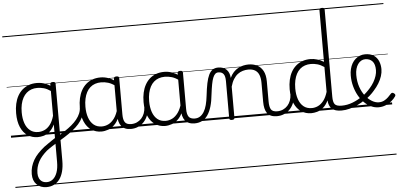

<svg xmlns="http://www.w3.org/2000/svg" viewBox="-81 -1201 3999 1906"><g transform="rotate(-5 1918.5 -248.0)"><path d="M309 519Q248 519 210.5 481.5Q173 444 173 378Q173 339 183 304.5Q193 270 211.5 238Q230 206 258 176.5Q286 147 322 118Q341 104 360 91Q379 78 397.5 65Q416 52 434 41V-94Q410 -45 380.5 -21.5Q351 2 321.5 9.5Q292 17 265 17Q209 17 165 -12Q121 -41 96 -98Q71 -155 71 -238Q71 -288 80.5 -331Q90 -374 109 -408.5Q128 -443 156 -467.5Q184 -492 220 -505.5Q256 -519 301 -519Q326 -519 347 -515Q368 -511 389.5 -503Q411 -495 434 -480V-496Q434 -506 440.5 -510.5Q447 -515 461 -515Q474 -515 480.5 -510.5Q487 -506 487 -496V272Q487 332 474.5 378.5Q462 425 439 456Q416 487 383 503Q350 519 309 519ZM316 470Q350 470 376.5 448.5Q403 427 418.5 384.5Q434 342 434 278V98Q419 108 403 117.5Q387 127 372 138Q357 149 342 160Q316 183 295 207Q274 231 259.5 258Q245 285 237.5 314Q230 343 230 375Q230 403 240 424.5Q250 446 269 458Q288 470 316 470ZM274 -33Q306 -33 336.5 -46.5Q367 -60 392.5 -92.5Q418 -125 434 -181V-428Q399 -452 367 -461Q335 -470 302 -470Q270 -470 243 -460.5Q216 -451 194.5 -432Q173 -413 158 -385.5Q143 -358 135 -322Q127 -286 127 -242Q127 -180 143.5 -133Q160 -86 193 -59.5Q226 -33 274 -33ZM0 490H622V500H0ZM0 -20H622V0H0ZM0 -505H622V-500H0ZM0 -1010H622V-1000H0Z M477 72Q469 76 462.5 71.5Q456 67 453.5 58.5Q451 50 452.5 41.5Q454 33 461 29Q502 4 538.5 -20Q575 -44 605.5 -69.5Q636 -95 658.5 -123Q681 -151 693.5 -181Q706 -211 706 -244Q706 -254 714.5 -257.5Q723 -261 731.5 -257.5Q740 -254 740 -245Q740 -206 729.5 -172Q719 -138 698 -106.5Q677 -75 645.5 -46Q614 -17 572 12Q530 41 477 72ZM622 490V500ZM622 -20V0ZM622 -505V-500ZM622 -1010V-1000Z M899 17Q844 17 800 -12Q756 -41 731 -98Q706 -155 706 -238Q706 -288 715.5 -331Q725 -374 744 -408.5Q763 -443 790.5 -467.5Q818 -492 854.5 -505.5Q891 -519 936 -519Q974 -519 1010.5 -506.5Q1047 -494 1083 -470V-419Q1043 -449 1008 -459.5Q973 -470 937 -470Q905 -470 877.5 -460.5Q850 -451 828.5 -432Q807 -413 792.5 -385.5Q778 -358 770 -322Q762 -286 762 -242Q762 -180 778.5 -133Q795 -86 827.5 -59.5Q860 -33 909 -33Q943 -33 975 -49Q1007 -65 1033.5 -101.5Q1060 -138 1077 -202L1095 -159Q1074 -85 1040.5 -47Q1007 -9 969.5 4Q932 17 899 17ZM1195 17Q1161 17 1137 7Q1113 -3 1098 -22Q1083 -41 1075.5 -69Q1068 -97 1068 -132V-495Q1068 -506 1075 -510.5Q1082 -515 1096 -515Q1109 -515 1115 -510.5Q1121 -506 1121 -496V-133Q1121 -81 1138 -56Q1155 -31 1201 -31Q1208 -31 1212 -23.5Q1216 -16 1215.5 -7Q1215 2 1210.5 9.5Q1206 17 1195 17ZM622 490H1257V500H622ZM622 -20H1257V0H622ZM622 -505H1257V-500H622ZM622 -1010H1257V-1000H622Z M1192 17Q1181 17 1175.5 9.5Q1170 2 1170.5 -7Q1171 -16 1178 -23.5Q1185 -31 1198 -31Q1231 -31 1257.5 -43Q1284 -55 1303 -76Q1322 -97 1332.5 -125Q1343 -153 1344 -186Q1345 -198 1354 -201.5Q1363 -205 1371.5 -201.5Q1380 -198 1379 -186Q1378 -142 1363.5 -104.5Q1349 -67 1324.5 -40Q1300 -13 1266 2Q1232 17 1192 17ZM1257 490V500ZM1257 -20V0ZM1257 -505V-500ZM1257 -1010V-1000Z M1534 17Q1479 17 1435 -12Q1391 -41 1366 -98Q1341 -155 1341 -238Q1341 -288 1350.5 -331Q1360 -374 1379 -408.5Q1398 -443 1425.5 -467.5Q1453 -492 1489.5 -505.5Q1526 -519 1571 -519Q1609 -519 1645.5 -506.5Q1682 -494 1718 -470V-419Q1678 -449 1643 -459.5Q1608 -470 1572 -470Q1540 -470 1512.5 -460.5Q1485 -451 1463.5 -432Q1442 -413 1427.5 -385.5Q1413 -358 1405 -322Q1397 -286 1397 -242Q1397 -180 1413.5 -133Q1430 -86 1462.5 -59.5Q1495 -33 1544 -33Q1578 -33 1610 -49Q1642 -65 1668.5 -101.5Q1695 -138 1712 -202L1730 -159Q1709 -85 1675.5 -47Q1642 -9 1604.5 4Q1567 17 1534 17ZM1830 17Q1796 17 1772 7Q1748 -3 1733 -22Q1718 -41 1710.5 -69Q1703 -97 1703 -132V-495Q1703 -506 1710 -510.5Q1717 -515 1731 -515Q1744 -515 1750 -510.5Q1756 -506 1756 -496V-133Q1756 -81 1773 -56Q1790 -31 1836 -31Q1843 -31 1847 -23.5Q1851 -16 1850.5 -7Q1850 2 1845.5 9.5Q1841 17 1830 17ZM1257 490H1892V500H1257ZM1257 -20H1892V0H1257ZM1257 -505H1892V-500H1257ZM1257 -1010H1892V-1000H1257Z M1827 17Q1818 17 1813.5 9.5Q1809 2 1809.5 -7Q1810 -16 1816 -23.5Q1822 -31 1833 -31Q1864 -31 1886.5 -45.5Q1909 -60 1926 -87.5Q1943 -115 1953.5 -155Q1964 -195 1970 -247Q1978 -318 1988.5 -369Q1999 -420 2014.5 -452Q2030 -484 2052.5 -499.5Q2075 -515 2108 -515Q2117 -515 2121.5 -508Q2126 -501 2125.5 -491.5Q2125 -482 2120 -474.5Q2115 -467 2106 -467Q2088 -467 2075 -455.5Q2062 -444 2052 -419Q2042 -394 2034.5 -354Q2027 -314 2020 -257Q2013 -186 1997.5 -134.5Q1982 -83 1958 -49Q1934 -15 1901.5 1Q1869 17 1827 17ZM1892 490H1992V500H1892ZM1892 -20H1992V0H1892ZM1892 -505H1992V-500H1892ZM1892 -1010H1992V-1000H1892Z M2651 17Q2614 17 2589.5 6.5Q2565 -4 2551 -24Q2537 -44 2530.5 -72.5Q2524 -101 2524 -137V-326Q2524 -371 2512 -403Q2500 -435 2473.5 -452Q2447 -469 2404 -469Q2377 -469 2349.5 -461Q2322 -453 2298.5 -435Q2275 -417 2256.5 -387.5Q2238 -358 2226 -314V-4Q2226 6 2219.5 10.5Q2213 15 2199 15Q2186 15 2180 10.5Q2174 6 2174 -4V-374Q2174 -424 2157 -445.5Q2140 -467 2106 -467Q2095 -467 2089.5 -474.5Q2084 -482 2084.5 -491.5Q2085 -501 2091 -508Q2097 -515 2108 -515Q2136 -515 2156.5 -507Q2177 -499 2191.5 -484.5Q2206 -470 2214 -450Q2222 -430 2224 -405V-401Q2240 -435 2261 -457.5Q2282 -480 2307 -493.5Q2332 -507 2358.5 -513Q2385 -519 2411 -519Q2459 -519 2496.5 -500Q2534 -481 2556 -440.5Q2578 -400 2578 -334V-137Q2578 -82 2593.5 -56.5Q2609 -31 2657 -31Q2666 -31 2671 -23.5Q2676 -16 2675.5 -7Q2675 2 2669 9.5Q2663 17 2651 17ZM1992 490H2713V500H1992ZM1992 -20H2713V0H1992ZM1992 -505H2713V-500H1992ZM1992 -1010H2713V-1000H1992Z M2648 17Q2637 17 2631.5 9.5Q2626 2 2626.5 -7Q2627 -16 2634 -23.5Q2641 -31 2654 -31Q2687 -31 2713.5 -43Q2740 -55 2759 -76Q2778 -97 2788.5 -125Q2799 -153 2800 -186Q2801 -198 2810 -201.5Q2819 -205 2827.5 -201.5Q2836 -198 2835 -186Q2834 -142 2819.5 -104.5Q2805 -67 2780.5 -40Q2756 -13 2722 2Q2688 17 2648 17ZM2713 490V500ZM2713 -20V0ZM2713 -505V-500ZM2713 -1010V-1000Z M2990 17Q2935 17 2891 -12Q2847 -41 2822 -98Q2797 -155 2797 -238Q2797 -288 2806.5 -331Q2816 -374 2835 -408.5Q2854 -443 2882 -467.5Q2910 -492 2946.5 -505.5Q2983 -519 3028 -519Q3061 -519 3094 -509Q3127 -499 3160 -480V-996Q3160 -1006 3166.5 -1010.5Q3173 -1015 3187 -1015Q3200 -1015 3206 -1010.5Q3212 -1006 3212 -996V-129Q3212 -73 3229.5 -52Q3247 -31 3298 -31Q3307 -31 3311 -23.5Q3315 -16 3314.5 -7Q3314 2 3308.5 9.5Q3303 17 3292 17Q3260 17 3236 10Q3212 3 3196.5 -11Q3181 -25 3172.5 -45.5Q3164 -66 3162 -92V-96Q3140 -50 3110 -25Q3080 0 3049 8.5Q3018 17 2990 17ZM3000 -33Q3032 -33 3062 -47Q3092 -61 3117.5 -93Q3143 -125 3160 -181V-428Q3125 -452 3092.5 -461Q3060 -470 3028 -470Q2996 -470 2968.5 -460.5Q2941 -451 2919.5 -432Q2898 -413 2883.5 -385.5Q2869 -358 2861 -322Q2853 -286 2853 -242Q2853 -180 2869.5 -133Q2886 -86 2918.5 -59.5Q2951 -33 3000 -33ZM2713 490H3354V500H2713ZM2713 -20H3354V0H2713ZM2713 -505H3354V-500H2713ZM2713 -1010H3354V-1000H2713Z M3292 17Q3279 17 3273.5 9.5Q3268 2 3269.5 -7Q3271 -16 3278.5 -23.5Q3286 -31 3298 -31Q3354 -31 3408 -52Q3462 -73 3506 -105Q3514 -110 3520.5 -107Q3527 -104 3531.5 -96.5Q3536 -89 3536 -80.5Q3536 -72 3529 -67Q3495 -43 3455 -24Q3415 -5 3373.5 6Q3332 17 3292 17ZM3354 490V500ZM3354 -20V0ZM3354 -505V-500ZM3354 -1010V-1000Z M3506 -103Q3530 -120 3551 -139.5Q3572 -159 3590 -180Q3614 -207 3631 -236.5Q3648 -266 3657.5 -296Q3667 -326 3667 -354Q3667 -413 3641 -441.5Q3615 -470 3569 -470Q3548 -470 3529.5 -459.5Q3511 -449 3497 -429Q3483 -409 3475.5 -382Q3468 -355 3468 -322Q3468 -256 3486.5 -202.5Q3505 -149 3535 -111Q3565 -73 3600 -52.5Q3635 -32 3668 -32Q3698 -32 3721 -44Q3744 -56 3762 -73.5Q3780 -91 3793 -106Q3801 -115 3809 -114.5Q3817 -114 3826 -107Q3834 -101 3836.5 -93.5Q3839 -86 3833 -77Q3817 -53 3791 -31.5Q3765 -10 3732 3.5Q3699 17 3661 17Q3623 17 3586.5 0Q3550 -17 3518.5 -48Q3487 -79 3463.5 -121.5Q3440 -164 3426.5 -214.5Q3413 -265 3413 -321Q3413 -355 3420.5 -385.5Q3428 -416 3442 -440.5Q3456 -465 3476 -482.5Q3496 -500 3520.5 -509.5Q3545 -519 3573 -519Q3626 -519 3659 -496.5Q3692 -474 3707 -437Q3722 -400 3722 -358Q3722 -324 3710.5 -288.5Q3699 -253 3678 -218.5Q3657 -184 3628 -152Q3608 -128 3583 -106Q3558 -84 3531 -65ZM3354 490H3798V500H3354ZM3354 -20H3798V0H3354ZM3354 -505H3798V-500H3354ZM3354 -1010H3798V-1000H3354Z"/></g></svg>

Font: Playwrite ES Guides
Style: Regular
Weight: 400
Designer: Veronika Burian, José Scaglione
Foundry: TypeTogether
Version: Version 1.003